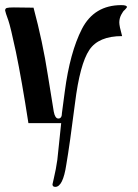

<svg xmlns="http://www.w3.org/2000/svg" viewBox="-20 -480 540 750"><path d="M219 1H91Q65 -167 42 -278Q21 -376 13 -399Q1 -432 0 -439Q0 -447 7 -449Q14 -451 34 -451L111 -450Q147 -316 167 -186L190 -44Q195 -17 208 -17Q222 -17 222 -39L233 -122Q253 -275 300 -367Q348 -460 454 -460Q476 -460 476 -452Q473 -447 467 -441Q461 -437 453.5 -422.5Q446 -408 446 -392Q446 -378 457 -339Q365 -339 329 -285Q292 -230 273 -77Q252 88 239 163Q226 250 196 250Q185 250 185 240L190 218Q199 180 204 144Q208 110 219 1Z"/></svg>

Font: Pochaevsk Unicode
Style: Normal
Weight: 400
Version: Version 1.1